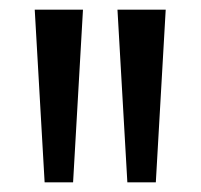

<svg xmlns="http://www.w3.org/2000/svg" viewBox="-20 -828 416 398"><path d="M72.5 -450 52 -808H152L131.5 -450ZM244 -450 223.5 -808H323.5L303 -450Z"/></svg>

Font: Encode Sans Semi Condensed Medium
Style: Regular
Weight: 500
Width: 4
Designer: Multiple Designers
Foundry: Impallari Type
Version: Version 3.000; ttfautohint (v1.8.3) -l 8 -r 50 -G 200 -x 14 